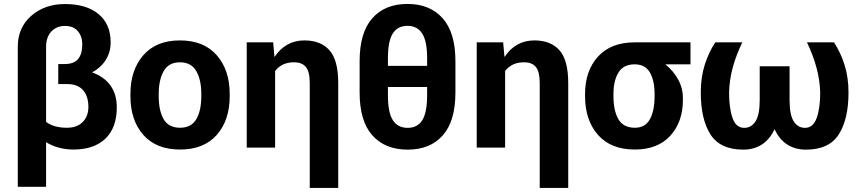

<svg xmlns="http://www.w3.org/2000/svg" viewBox="-20 -741 4319 964"><path d="M306.2 -720.7Q413.6 -720.7 474.6 -670.4Q535.6 -620.1 535.6 -528.3Q535.6 -479.5 511.2 -440.4Q486.8 -401.4 442.4 -377.4Q502.9 -356 534.7 -311.5Q566.4 -267.1 566.4 -202.6Q566.4 -99.6 509.3 -44.9Q452.1 9.8 348.6 9.8Q312 9.8 276.9 0.7Q241.7 -8.3 211.4 -26.9V196.8H69.3V-506.3Q69.3 -602.5 137 -661.6Q204.6 -720.7 306.2 -720.7ZM304.2 -419.4Q351.1 -419.4 372.1 -444.6Q393.1 -469.7 393.1 -519Q393.1 -558.1 370.8 -584.5Q348.6 -610.8 306.2 -610.8Q263.7 -610.8 237.5 -582.5Q211.4 -554.2 211.4 -506.3V-128.9Q231 -114.3 257.1 -106.9Q283.2 -99.6 316.4 -99.6Q366.7 -99.6 395.3 -128.4Q423.8 -157.2 423.8 -204.1Q423.8 -257.8 397 -288.3Q370.1 -318.8 319.3 -318.8H272.5V-419.4Z M634.8 -269Q634.8 -389.6 699.7 -463.9Q764.6 -538.1 883.3 -538.1Q1002.9 -538.1 1068.1 -463.9Q1133.3 -389.6 1133.3 -269V-258.8Q1133.3 -137.2 1068.4 -63.7Q1003.4 9.8 884.3 9.8Q764.6 9.8 699.7 -63.7Q634.8 -137.2 634.8 -258.8ZM776.9 -258.8Q776.9 -185.1 801.8 -142.3Q826.7 -99.6 884.3 -99.6Q940.4 -99.6 965.6 -142.6Q990.7 -185.5 990.7 -258.8V-269Q990.7 -340.8 965.3 -384.5Q939.9 -428.2 883.3 -428.2Q827.1 -428.2 802 -384.3Q776.9 -340.3 776.9 -269Z M1351.6 -528.3 1357.9 -456.5 1359.4 -456.1Q1384.8 -495.1 1422.4 -516.6Q1460 -538.1 1508.3 -538.1Q1590.3 -538.1 1634.3 -488.5Q1678.2 -439 1678.2 -323.7V202.6H1535.2V-323.2Q1535.2 -380.9 1515.9 -404.5Q1496.6 -428.2 1456.1 -428.2Q1423.8 -428.2 1400.4 -416.7Q1377 -405.3 1361.3 -384.3V0H1218.8V-528.3Z M2266.6 -276.9Q2266.6 -132.8 2203.1 -61.3Q2139.6 10.3 2026.9 10.3Q1913.6 10.3 1849.6 -61.3Q1785.6 -132.8 1785.6 -276.9V-433.6Q1785.6 -577.1 1849.1 -649.2Q1912.6 -721.2 2025.9 -721.2Q2138.7 -721.2 2202.6 -649.2Q2266.6 -577.1 2266.6 -433.6ZM2124.5 -304.2H1927.7V-263.2Q1927.7 -175.8 1952.4 -137.5Q1977.1 -99.1 2026.9 -99.1Q2075.7 -99.1 2100.1 -137.2Q2124.5 -175.3 2124.5 -263.2ZM1927.7 -410.2H2124.5V-448.2Q2124.5 -534.7 2099.6 -573Q2074.7 -611.3 2025.9 -611.3Q1976.6 -611.3 1952.1 -573Q1927.7 -534.7 1927.7 -448.2Z M2506.3 -528.3 2512.7 -456.5 2514.2 -456.1Q2539.6 -495.1 2577.1 -516.6Q2614.7 -538.1 2663.1 -538.1Q2745.1 -538.1 2789.1 -488.5Q2833 -439 2833 -323.7V202.6H2689.9V-323.2Q2689.9 -380.9 2670.7 -404.5Q2651.4 -428.2 2610.8 -428.2Q2578.6 -428.2 2555.2 -416.7Q2531.7 -405.3 2516.1 -384.3V0H2373.5V-528.3Z M3446.8 -418H3322.8L3322.3 -416.5Q3361.3 -384.8 3385 -341.6Q3408.7 -298.3 3408.7 -249V-238.8Q3408.7 -128.9 3345.5 -59.6Q3282.2 9.8 3167.5 9.8Q3047.4 9.8 2982.4 -63.7Q2917.5 -137.2 2917.5 -258.8V-269Q2917.5 -385.3 2982.4 -456.8Q3047.4 -528.3 3166.5 -528.3H3446.8ZM3060.1 -258.8Q3060.1 -185.1 3085 -142.3Q3109.9 -99.6 3167.5 -99.6Q3219.7 -99.6 3243.2 -142.6Q3266.6 -185.5 3266.6 -258.8V-269Q3266.6 -336.4 3242.9 -377.2Q3219.2 -418 3166.5 -418Q3110.4 -418 3085.2 -377Q3060.1 -335.9 3060.1 -269Z M3707 -528.3Q3675.8 -463.9 3658.9 -401.9Q3642.1 -339.8 3640.6 -276.4Q3640.6 -197.3 3658 -148.2Q3675.3 -99.1 3716.8 -99.1Q3752.4 -99.1 3773.4 -131.8Q3794.4 -164.6 3794.4 -239.3V-408.2H3944.3V-239.3Q3944.3 -164.6 3965.1 -131.8Q3985.8 -99.1 4022 -99.1Q4062.5 -99.1 4080.3 -148.2Q4098.1 -197.3 4098.1 -276.4Q4096.2 -339.8 4079.3 -401.9Q4062.5 -463.9 4031.7 -528.3H4167.5Q4200.7 -477.1 4220.5 -414.8Q4240.2 -352.5 4240.2 -276.4Q4240.2 -142.6 4191.4 -66.2Q4142.6 10.3 4026.9 10.3Q3972.2 10.3 3932.4 -15.4Q3892.6 -41 3869.1 -92.3Q3844.7 -41 3805.2 -15.4Q3765.6 10.3 3711.9 10.3Q3595.7 10.3 3547.1 -66.2Q3498.5 -142.6 3498.5 -276.4Q3498.5 -352.5 3518.1 -414.8Q3537.6 -477.1 3571.3 -528.3Z"/></svg>

Font: Roboto Web
Style: Bold
Weight: 700
Designer: Google
Version: Version 1.200310; 2013